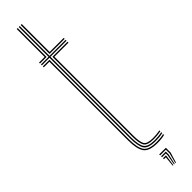

<svg xmlns="http://www.w3.org/2000/svg" viewBox="-314 -738 826 826"><g transform="rotate(-45 99.0 -325.0)"><path d="M144 -6.2Q98.2 -6.2 86 -26.2Q73.8 -46.2 73.8 -91.8V-582.8H27.5V-588.5H73.8V-770H79.8V-588.5H177.5V-582.8H79.8V-91.8Q79.8 -48 91 -30Q102.2 -12 144 -12Q154.2 -12 165.6 -13.1Q177 -14.2 187.5 -16.5V-10.8Q177.2 -8.2 165.8 -7.2Q154.2 -6.2 144 -6.2ZM144 5.5Q93.5 5.5 77.5 -17.2Q61.5 -40 61.5 -91.8V-571H27.5V-576.8H67.5V-91.8Q67.5 -43.5 81.5 -22Q95.5 -0.5 144 -0.5Q154.8 -0.5 166.4 -1.6Q178 -2.8 187.5 -5.2V0.5Q169.5 5.5 144 5.5ZM144 -17.8Q105 -17.8 95.4 -34.5Q85.8 -51.2 85.8 -92V-576.8H177.5V-571H92V-92Q92 -53.5 100.2 -38.5Q108.5 -23.5 144 -23.5Q154.2 -23.5 165.5 -24.5Q176.8 -25.5 187.5 -27.5V-22Q177.5 -20 166 -18.9Q154.5 -17.8 144 -17.8ZM27.5 -594.2V-600H61.5V-770H67.5V-594.2ZM85.8 -594.2V-770H92V-600H177.5V-594.2ZM135.8 120.5 148.2 74V50.8H113.5V45H154V74L139.8 120.5ZM120.5 120.5 125 74H113.5V68.2H130.8V74L124.2 120.5ZM128.2 120.5 136.5 74V62.2H113.5V56.5H142.2V74L132 120.5Z"/></g></svg>

Font: Big Shoulders Inline Display ExtraLight
Style: Regular
Weight: 250
Version: Version 2.002